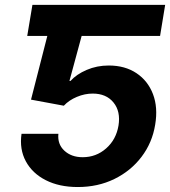

<svg xmlns="http://www.w3.org/2000/svg" viewBox="-20 -747 688 777"><path d="M294.7 9.9Q219.8 9.9 165.3 -17.8Q110.8 -45.5 84.5 -94.3Q58.2 -143.1 67.1 -205.6H216.3Q212 -163.7 240.4 -137.3Q268.8 -110.8 314.6 -110.8Q369 -110.8 409.4 -146.3Q449.9 -181.8 459.5 -238.6Q468.8 -295.8 439.5 -332Q410.2 -368.3 355.1 -368.3Q322.8 -368.3 291 -354.9Q259.2 -341.6 238.3 -319.2L105.5 -343.8L171.5 -601.6H90.2L111.2 -727.3H648.4L627.8 -601.6H310.4L261 -419.4H265.3Q289.4 -446.4 330.8 -464.1Q372.2 -481.9 420.1 -481.9Q485.8 -481.9 532.1 -451Q578.5 -420.1 599.1 -366.1Q619.7 -312.1 608 -242.5Q596.2 -169.4 552.7 -112.2Q509.2 -55 442.6 -22.5Q376.1 9.9 294.7 9.9Z"/></svg>

Font: Inter UI
Style: Bold Italic
Weight: 700
Italic angle: 9.39999°
Designer: Rasmus Andersson
Foundry: rsms
Version: 3.2;8d6f07862